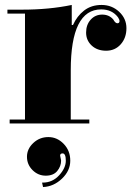

<svg xmlns="http://www.w3.org/2000/svg" viewBox="-20 -508 531 776"><path d="M223 121 227 141Q227 164 211.5 183Q196 202 165 202Q134 202 111.5 179.5Q89 157 89 125.5Q89 94 114.5 70Q140 46 175.5 46Q211 46 237.5 73.5Q264 101 264 141.5Q264 182 230.5 214Q197 246 154 248L150 230H153Q192 230 219 200.5Q246 171 246 141.5Q246 112 233 112Q223 112 223 121ZM270 -407H275Q291 -443 320 -465.5Q349 -488 390.5 -488Q432 -488 461.5 -460.5Q491 -433 491 -394Q491 -355 468 -329Q445 -303 409 -303Q373 -303 350.5 -324Q328 -345 328 -376.5Q328 -408 346.5 -428.5Q365 -449 393 -449Q421 -449 438 -429Q446 -414 454.5 -414Q463 -414 463 -423Q463 -429 457 -438Q433 -470 389 -470Q266 -470 266 -224V-25H341V-9H19V-25H81V-453H10V-469H70Q179 -469 270 -488Z"/></svg>

Font: Elsie Black
Style: Regular
Weight: 900
Designer: Alejandro Inler
Foundry: Alejandro Inler
Version: 1.002